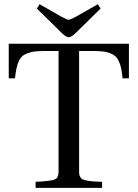

<svg xmlns="http://www.w3.org/2000/svg" viewBox="-20 -902 661 922"><path d="M157.2 -860.8 169.9 -881.8 276.9 -820.8Q303.2 -807.1 310.1 -807.1Q316.4 -807.1 342.8 -820.8L450.2 -881.8L462.9 -860.8L347.2 -747.1Q337.4 -737.8 333.7 -734.6Q330.1 -731.4 323 -727.3Q315.9 -723.1 310.1 -723.1Q304.2 -723.1 297.4 -727.1Q290.5 -731 286.9 -734.4Q283.2 -737.8 272.9 -747.1ZM22 -525.9V-691.9H599.1V-525.9H568.8Q565.4 -554.7 561.8 -573.5Q558.1 -592.3 550.5 -608.2Q543 -624 533.2 -632.6Q523.4 -641.1 507.1 -647.2Q490.7 -653.3 470 -655.3Q449.2 -657.2 418.9 -657.2H359.9V-92.8Q359.9 -76.7 360.1 -68.8Q360.4 -61 365 -52.7Q369.6 -44.4 374.5 -41.7Q379.4 -39.1 394.5 -35.6Q409.7 -32.2 424.6 -31.2Q439.5 -30.3 470.2 -28.8V0H150.9V-28.8Q174.3 -30.3 186.5 -31Q198.7 -31.7 212.9 -33.7Q227.1 -35.6 232.9 -36.9Q238.8 -38.1 245.8 -42Q252.9 -45.9 254.9 -49.3Q256.8 -52.7 258.8 -60.1Q260.7 -67.4 261 -74Q261.2 -80.6 261.2 -92.8V-657.2H202.1Q171.9 -657.2 151.1 -655.3Q130.4 -653.3 113.8 -647.2Q97.2 -641.1 87.4 -632.6Q77.6 -624 70.3 -608.2Q63 -592.3 59.1 -573.5Q55.2 -554.7 51.8 -525.9Z"/></svg>

Font: Heuristica
Style: Regular
Weight: 400
Version: Version 1.0.2